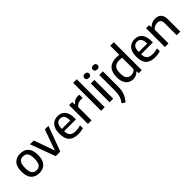

<svg xmlns="http://www.w3.org/2000/svg" viewBox="252 -2249 3923 3923"><g transform="rotate(-45 2213.5 -287.5)"><path d="M43 -271Q43 -413 106.2 -482.8Q169.5 -552.5 284.5 -552.5Q399.5 -552.5 462.8 -483Q526 -413.5 526 -271.5Q526 -130.5 462.2 -60.2Q398.5 10 284.5 10Q170.5 10 106.8 -59.8Q43 -129.5 43 -271ZM420.5 -270Q420.5 -379 386 -424.8Q351.5 -470.5 284.5 -470.5Q218 -470.5 183.5 -425.2Q149 -380 149 -272.5Q149 -163.5 183.2 -117.8Q217.5 -72 284.5 -72Q351.5 -72 386 -117.5Q420.5 -163 420.5 -270Z M992 -544H1095.5L895 0H762.5L562 -544H671.5L832 -93.5Z M1586.5 -239.5H1244.5Q1246.5 -178.5 1265.8 -142Q1285 -105.5 1323 -89Q1361 -72.5 1422.5 -72.5Q1481 -72.5 1559 -93V-11Q1480 10 1409.5 10Q1272 10 1205.5 -57.5Q1139 -125 1139 -272.5Q1139 -410.5 1199.2 -481.5Q1259.5 -552.5 1369 -552.5Q1475 -552.5 1530.8 -481.8Q1586.5 -411 1586.5 -269.5ZM1244 -305.5H1488.5Q1486.5 -399.5 1456.8 -440.2Q1427 -481 1368 -481Q1308.5 -481 1277.2 -440.2Q1246 -399.5 1244 -305.5Z M1693 -544H1779.5L1787.5 -471.5H1793.5Q1819 -510 1860 -530Q1901 -550 1948 -550Q1970.5 -550 1992 -546V-450.5Q1969.5 -454 1942.5 -454Q1901.5 -454 1861.2 -436Q1821 -418 1797 -385V0H1693Z M2073.5 0V-808H2177.5V0Z M2319 0V-544H2423.5V0ZM2303 -710Q2303 -739 2320.5 -755Q2338 -771 2371.5 -771Q2405 -771 2422.5 -755Q2440 -739 2440 -710Q2440 -681 2422.5 -665.5Q2405 -650 2371.5 -650Q2338 -650 2320.5 -665.5Q2303 -681 2303 -710Z M2478.5 187Q2525 124.5 2544.8 61.8Q2564.5 -1 2564.5 -86V-544H2669V-91Q2669 5.5 2640.8 81Q2612.5 156.5 2547 233ZM2547.5 -712Q2547.5 -741 2565 -757Q2582.5 -773 2616 -773Q2649.5 -773 2667 -757Q2684.5 -741 2684.5 -712Q2684.5 -683 2667 -667.5Q2649.5 -652 2616 -652Q2582.5 -652 2565 -667.5Q2547.5 -683 2547.5 -712Z M2782.5 -261Q2782.5 -406 2853.8 -479.2Q2925 -552.5 3064.5 -552.5Q3101 -552.5 3144.5 -546V-808H3248.5V0H3160.5L3153.5 -58.5H3147.5Q3122.5 -27 3084.5 -8.8Q3046.5 9.5 2999.5 9.5Q2937 9.5 2888.2 -18.5Q2839.5 -46.5 2811 -107Q2782.5 -167.5 2782.5 -261ZM3144.5 -135.5V-461.5Q3106.5 -470 3063 -470Q2974.5 -470 2931.5 -422.5Q2888.5 -375 2888.5 -269.5Q2888.5 -164.5 2924.5 -121.2Q2960.5 -78 3026.5 -78Q3061 -78 3092.2 -92.2Q3123.5 -106.5 3144.5 -135.5Z M3809.5 -239.5H3467.5Q3469.5 -178.5 3488.8 -142Q3508 -105.5 3546 -89Q3584 -72.5 3645.5 -72.5Q3704 -72.5 3782 -93V-11Q3703 10 3632.5 10Q3495 10 3428.5 -57.5Q3362 -125 3362 -272.5Q3362 -410.5 3422.2 -481.5Q3482.5 -552.5 3592 -552.5Q3698 -552.5 3753.8 -481.8Q3809.5 -411 3809.5 -269.5ZM3467 -305.5H3711.5Q3709.5 -399.5 3679.8 -440.2Q3650 -481 3591 -481Q3531.5 -481 3500.2 -440.2Q3469 -399.5 3467 -305.5Z M3916 -544H4003L4010.5 -484H4016Q4048.5 -517 4091.8 -534.8Q4135 -552.5 4183.5 -552.5Q4266.5 -552.5 4314 -504.8Q4361.5 -457 4361.5 -353.5V0H4257.5V-348Q4257.5 -408.5 4231.2 -434.8Q4205 -461 4155 -461Q4118.5 -461 4081.8 -445.2Q4045 -429.5 4020 -397.5V0H3916Z"/></g></svg>

Font: Encode Sans Medium
Style: Regular
Weight: 500
Designer: Multiple Designers
Foundry: Impallari Type
Version: Version 2.000